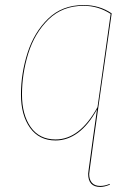

<svg xmlns="http://www.w3.org/2000/svg" viewBox="-20 -547 537 760"><path d="M414 181 415 184Q393 193 377 193Q329 193 329 141Q329 136 331 124L348 -1L364 -114Q330 -52 288.5 -21.5Q247 9 200 9Q135 9 99 -41Q63 -91 63 -173Q63 -256 89 -337.5Q115 -419 170.5 -473Q226 -527 311 -527Q374 -527 422 -494L352 -1L335 125Q333 137 333 142Q333 164 344 176.5Q355 189 377 189Q395 189 414 181ZM366 -123 418 -492Q369 -524 311 -524Q227 -524 172 -470Q117 -416 92 -335.5Q67 -255 67 -173Q67 -93 101.5 -44Q136 5 200 5Q296 5 366 -123Z"/></svg>

Font: Fira Sans Condensed Four
Style: Italic
Weight: 100
Width: 3
Italic angle: -8°
Designer: bBox Type GmbH & Carrois Corporate GbR & Edenspiekermann AG
Foundry: bBox Type GmbH & Carrois Corporate GbR & Edenspiekermann AG
Version: Version 4.301